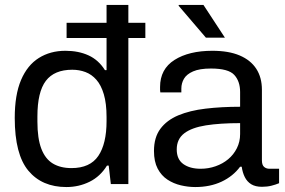

<svg xmlns="http://www.w3.org/2000/svg" viewBox="-20 -743 1152 775"><path d="M248 12Q149.6 12 94.5 -54Q39.5 -120 39.5 -266.8Q39.5 -360.4 65 -420.2Q90.5 -480 136.8 -509Q183 -538 244.2 -538Q296.8 -538 337.3 -519.5Q377.8 -501 403.6 -459.9H410.1V-723H498.1V0H427.4L418.8 -74.6H411.8Q384.9 -30.8 341.7 -9.4Q298.5 12 248 12ZM268.5 -64.5Q343.5 -64.5 376.8 -113.6Q410.1 -162.8 410.1 -254.5V-270.8Q410.1 -325.4 399.1 -362.4Q388.2 -399.3 369.1 -421Q350.1 -442.7 325 -452.1Q300 -461.5 271.8 -461.5Q199.2 -461.5 165.1 -416.7Q131 -371.8 131 -273.1V-251.8Q131 -183.9 146.9 -142.6Q162.7 -101.4 193.4 -82.9Q224 -64.5 268.5 -64.5ZM248.8 -589.6V-650.9H566.7V-589.6Z M767.9 12Q739.5 12 710.1 5.1Q680.6 -1.8 656 -17.9Q631.3 -34.1 616.4 -62.4Q601.5 -90.8 601.5 -133.7Q601.5 -188.2 627.3 -223Q653.1 -257.8 699.6 -277.4Q746.1 -296.9 810.1 -304.5Q874 -312.1 949.2 -312.1V-371.6Q949.2 -414.8 925.6 -440.6Q902 -466.4 831.4 -466.4Q785.6 -466.4 759.3 -454.8Q733.1 -443.3 722.5 -425Q712 -406.7 712 -385.4V-370H627.1Q626.1 -375 626.1 -380Q626.1 -385 626.1 -392Q626.1 -464.1 684.4 -501.1Q742.7 -538 837.2 -538Q903.3 -538 947.5 -519.1Q991.7 -500.3 1014.4 -465.4Q1037.2 -430.4 1037.2 -380.6V-95.9Q1037.2 -76.9 1045.9 -69.4Q1054.6 -61.8 1067.6 -61.8H1106.5V-3.5Q1092.8 2.3 1075.7 6.6Q1058.5 11 1037.4 11Q1010.9 11 994.1 0.7Q977.3 -9.7 968.1 -28.2Q958.9 -46.7 955.7 -70.1H949.2Q920.9 -31.7 874.5 -9.8Q828.1 12 767.9 12ZM789.8 -61.8Q821.6 -61.8 850.4 -72Q879.2 -82.1 901.1 -100.4Q923 -118.7 936.1 -144.7Q949.2 -170.7 949.2 -201.8V-246Q868.5 -246 811.2 -237Q753.9 -227.9 723.6 -204.8Q693.4 -181.6 693.4 -139.7Q693.4 -99.8 720 -80.8Q746.6 -61.8 789.8 -61.8ZM887.8 -591H811.1L700.8 -720L701.8 -723H801.3Z"/></svg>

Font: Archivo Variable SemiBold
Style: Regular
Weight: 600
Designer: Hector Gatti
Foundry: Omnibus-Type
Version: Version 2.001